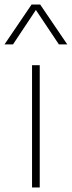

<svg xmlns="http://www.w3.org/2000/svg" viewBox="-50 -828 317 848"><path d="M91.5 0V-540H125.5V0ZM-30 -632 89.5 -808H127.5L247 -632H210L108.5 -784L7.5 -632Z"/></svg>

Font: Encode Sans SemiExpanded SemiExpanded Thin
Style: Regular
Weight: 100
Width: 6
Designer: Multiple Designers
Foundry: Impallari Type
Version: Version 3.000; ttfautohint (v1.8.3) -l 8 -r 50 -G 200 -x 14 